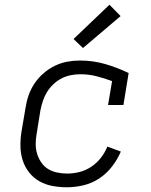

<svg xmlns="http://www.w3.org/2000/svg" viewBox="-20 -784 640 812"><path d="M263 8Q232 8 202 2.5Q172 -3 146.5 -17.5Q121 -32 103 -55Q85 -78 76 -106Q67 -134 66.5 -165.5Q66 -197 71 -228L88 -328Q92 -355 101 -381Q110 -407 126 -431Q142 -455 164 -474Q186 -493 211.5 -505.5Q237 -518 264 -523Q291 -528 318 -528Q374 -528 425.5 -513Q477 -498 524 -475L502 -340H437L454 -441Q422 -453 388.5 -461.5Q355 -470 320 -470Q300 -470 279.5 -466Q259 -462 240.5 -452.5Q222 -443 206 -428Q190 -413 179 -395Q168 -377 161.5 -357.5Q155 -338 151 -318L135 -218Q131 -197 131 -175Q131 -153 137 -133.5Q143 -114 154.5 -97Q166 -80 183 -69.5Q200 -59 221 -54.5Q242 -50 264 -50Q290 -50 316 -56.5Q342 -63 365.5 -78.5Q389 -94 406.5 -116.5Q424 -139 434 -164L491 -143Q477 -110 454 -80Q431 -50 400 -29.5Q369 -9 333.5 -0.5Q298 8 263 8ZM331 -581 291 -619 443 -764 490 -716Z"/></svg>

Font: Iosevka Etoile Light
Style: Italic
Weight: 300
Italic angle: -9°
Designer: Belleve Invis
Foundry: Belleve Invis
Version: Version 22.1.2; ttfautohint (v1.8.4)